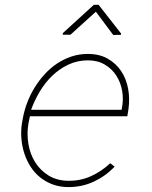

<svg xmlns="http://www.w3.org/2000/svg" viewBox="-20 -760 627 790"><path d="M261.7 9.8Q226.6 9.8 197.3 -1Q168 -11.7 145 -30.3Q122.1 -48.8 106 -74Q89.8 -99.1 80.3 -128.2Q70.8 -157.2 68.1 -189.2Q65.4 -221.2 70.3 -252.9L74.2 -274.4Q80.1 -306.6 92.3 -338.6Q104.5 -370.6 122.6 -399.9Q140.6 -429.2 163.8 -454.6Q187 -480 214.8 -498.5Q242.7 -517.1 274.4 -527.6Q306.2 -538.1 341.8 -538.1Q388.7 -538.1 422.9 -518.8Q457 -499.5 478.3 -467.8Q499.5 -436 507.1 -395.5Q514.6 -355 508.8 -312.5L503.9 -281.7H103L101.6 -274.4L97.2 -252.9Q89.8 -210.9 96.7 -168.7Q103.5 -126.5 124.5 -92.8Q145.5 -59.1 179.9 -37.8Q214.4 -16.6 261.2 -16.1Q311.5 -15.6 354.5 -35.2Q397.5 -54.7 433.6 -88.4L451.7 -74.2Q413.6 -34.7 365.5 -12.5Q317.4 9.8 261.7 9.8ZM342.3 -511.7Q298.3 -511.7 261.2 -494.1Q224.1 -476.6 194.6 -448Q165 -419.4 143.3 -382.8Q121.6 -346.2 107.9 -308.1H480L481.4 -314.5Q488.8 -350.1 482.7 -385.5Q476.6 -420.9 458.7 -448.7Q440.9 -476.6 411.4 -494.1Q381.8 -511.7 342.3 -511.7ZM478.5 -621.6 477.5 -616.7 445.8 -616.2 374.5 -711.9 270 -617.2H238.3L238.8 -624L366.2 -740.2H385.7Z"/></svg>

Font: Roboto Mono Thin
Style: Italic
Weight: 250
Designer: Google
Version: Version 2.000985; 2015; ttfautohint (v1.3)